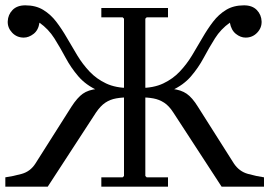

<svg xmlns="http://www.w3.org/2000/svg" viewBox="-20 -700 1010 720"><path d="M530 -635 525 -630V-40L530 -35H610V0H360V-35H440L445 -40V-630L440 -635H360V-670H610V-635ZM811 0 630 -278Q614 -303 595.5 -315Q577 -327 555 -331Q533 -335 505 -335V-370H535Q594 -370 626.5 -366.5Q659 -363 680 -348.5Q701 -334 722 -300L857 -87Q877 -57 909.5 -48Q942 -39 970 -35V0ZM895 -680Q926 -680 943 -662.5Q960 -645 961 -620Q962 -596 944.5 -577.5Q927 -559 901 -559Q882 -559 864.5 -573Q847 -587 842 -615Q808 -591 786 -556Q764 -521 744 -483.5Q724 -446 696 -413.5Q668 -381 623 -360.5Q578 -340 505 -340V-370Q556 -370 592 -387Q628 -404 654 -431.5Q680 -459 700 -492Q720 -525 739 -558Q758 -591 779 -618.5Q800 -646 828 -663Q856 -680 895 -680ZM159 0H0V-35Q29 -39 61.5 -48Q94 -57 113 -87L248 -300Q270 -334 290.5 -348.5Q311 -363 344 -366.5Q377 -370 435 -370H465V-335Q438 -335 415.5 -331Q393 -327 375 -315Q357 -303 340 -278ZM75 -680Q114 -680 142 -663Q170 -646 191 -618.5Q212 -591 231 -558Q250 -525 270 -492Q290 -459 316 -431.5Q342 -404 378 -387Q414 -370 465 -370V-340Q392 -340 347 -360.5Q302 -381 274 -413.5Q246 -446 226 -483.5Q206 -521 184 -556Q162 -591 128 -615Q124 -587 106 -573Q88 -559 69 -559Q43 -559 25.5 -577.5Q8 -596 9 -620Q10 -645 27 -662.5Q44 -680 75 -680Z"/></svg>

Font: Brygada 1918
Style: Regular
Weight: 400
Designer: Mateusz Machalski | Borys Kosmynka | Przemek Hoffer
Foundry: NIEPODLEGLA 2018
Version: Version 3.006